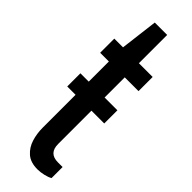

<svg xmlns="http://www.w3.org/2000/svg" viewBox="-236 -681 701 701"><g transform="rotate(45 114.5 -331.0)"><path d="M153 10Q117 10 96.5 -8Q76 -26 67.5 -53.5Q59 -81 59 -111V-281H16V-349H59V-453H14V-526H59L77 -672H141V-526H212V-453H141V-349H207V-281H141V-109Q141 -61 188 -61H212V-4Q202 2 185 6Q168 10 153 10Z"/></g></svg>

Font: Archivo Narrow
Style: Regular
Weight: 400
Designer: Hector Gatti
Foundry: Omnibus-Type
Version: Version 3.002